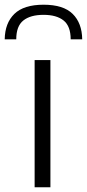

<svg xmlns="http://www.w3.org/2000/svg" viewBox="-67 -795 369 815"><path d="M-47 -628Q-46 -697 -6 -736Q34 -775 118 -775Q202 -775 241.5 -736Q281 -697 282 -628H233Q233 -684 203 -708Q173 -732 118 -732Q62 -732 32 -708Q2 -684 2 -628ZM80 -540H147V0H80Z"/></svg>

Font: Encode Sans Normal
Style: Light
Weight: 300
Designer: Pablo Impallari, Andres Torresi
Foundry: Pablo Impallari, Andres Torresi
Version: Version 1.000; ttfautohint (v1.00) -l 8 -r 50 -G 200 -x 14 -